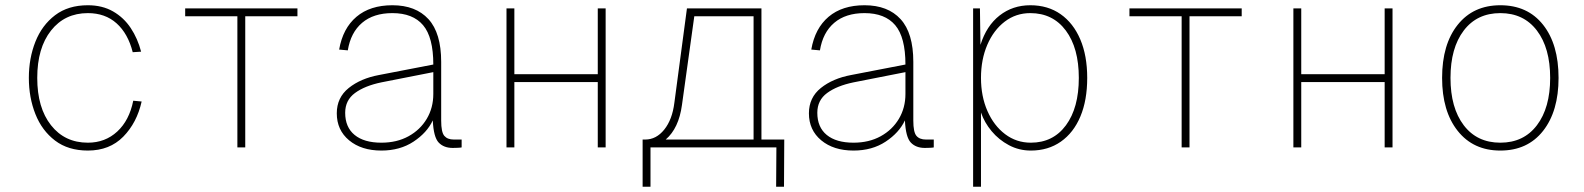

<svg xmlns="http://www.w3.org/2000/svg" viewBox="-20 -562 6040 732"><path d="M315 12Q240 12 190 -26Q140 -64 115 -127Q90 -190 90 -265Q90 -340 115 -403Q140 -466 190 -504Q240 -542 315 -542Q370 -542 411 -518.5Q452 -495 478.5 -455Q505 -415 518 -365L486 -363Q468 -434 424.5 -473Q381 -512 315 -512Q227 -512 174.5 -445.5Q122 -379 122 -265Q122 -151 174.5 -84.5Q227 -18 315 -18Q381 -18 427 -60.5Q473 -103 488 -178L520 -175Q502 -94 450 -41Q398 12 315 12Z M885 0V-500H686V-530H1114V-500H915V0Z M1434 12Q1358 12 1311 -27Q1264 -66 1264 -130Q1264 -190 1309.5 -226.5Q1355 -263 1425 -276L1632 -316Q1632 -420 1593 -466Q1554 -512 1476 -512Q1404 -512 1360.5 -475Q1317 -438 1306 -370L1273 -373Q1287 -454 1339 -498Q1391 -542 1476 -542Q1565 -542 1613.5 -489Q1662 -436 1662 -326V-102Q1662 -58 1674 -44Q1686 -30 1710 -30H1740V0Q1736 1 1725 1.5Q1714 2 1706 2Q1672 2 1652.5 -18.5Q1633 -39 1630 -103Q1608 -56 1556.5 -22Q1505 12 1434 12ZM1434 -18Q1493 -18 1537.5 -42.5Q1582 -67 1607 -109Q1632 -151 1632 -204V-287L1434 -248Q1371 -235 1333.5 -207.5Q1296 -180 1296 -132Q1296 -77 1332 -47.5Q1368 -18 1434 -18Z M1911 0V-530H1941V-279H2259V-530H2289V0H2259V-249H1941V0Z M2430 150V-30H2440Q2482 -30 2512.5 -68Q2543 -106 2551 -170L2599 -530H2883V-30H2970L2969 150H2939L2940 0H2460V150ZM2580 -162Q2568 -73 2518 -30H2853V-500H2627Z M3234 12Q3158 12 3111 -27Q3064 -66 3064 -130Q3064 -190 3109.5 -226.5Q3155 -263 3225 -276L3432 -316Q3432 -420 3393 -466Q3354 -512 3276 -512Q3204 -512 3160.5 -475Q3117 -438 3106 -370L3073 -373Q3087 -454 3139 -498Q3191 -542 3276 -542Q3365 -542 3413.5 -489Q3462 -436 3462 -326V-102Q3462 -58 3474 -44Q3486 -30 3510 -30H3540V0Q3536 1 3525 1.5Q3514 2 3506 2Q3472 2 3452.5 -18.5Q3433 -39 3430 -103Q3408 -56 3356.5 -22Q3305 12 3234 12ZM3234 -18Q3293 -18 3337.5 -42.5Q3382 -67 3407 -109Q3432 -151 3432 -204V-287L3234 -248Q3171 -235 3133.5 -207.5Q3096 -180 3096 -132Q3096 -77 3132 -47.5Q3168 -18 3234 -18Z M3690 150V-530H3716L3718 -391Q3741 -464 3791 -503Q3841 -542 3908 -542Q3975 -542 4023.5 -508Q4072 -474 4098.5 -412Q4125 -350 4125 -265Q4125 -180 4099 -118Q4073 -56 4024.5 -22Q3976 12 3910 12Q3865 12 3826.5 -8.5Q3788 -29 3760.5 -62Q3733 -95 3720 -133V150ZM3910 -18Q3995 -18 4044 -84.5Q4093 -151 4093 -265Q4093 -379 4043.5 -445.5Q3994 -512 3908 -512Q3853 -512 3810.5 -479.5Q3768 -447 3744 -391Q3720 -335 3720 -265Q3720 -195 3744.5 -139Q3769 -83 3812 -50.5Q3855 -18 3910 -18Z M4485 0V-500H4286V-530H4714V-500H4515V0Z M4911 0V-530H4941V-279H5259V-530H5289V0H5259V-249H4941V0Z M5700 12Q5597 12 5537.5 -63Q5478 -138 5478 -265Q5478 -393 5537.5 -467.5Q5597 -542 5700 -542Q5804 -542 5863 -467.5Q5922 -393 5922 -265Q5922 -138 5863 -63Q5804 12 5700 12ZM5700 -18Q5789 -18 5839.5 -84.5Q5890 -151 5890 -265Q5890 -379 5839.5 -445.5Q5789 -512 5700 -512Q5611 -512 5560.5 -445.5Q5510 -379 5510 -265Q5510 -151 5560.5 -84.5Q5611 -18 5700 -18Z"/></svg>

Font: Geist Mono Thin
Style: Regular
Weight: 100
Monospace: yes
Designer: Basement.studio, Andrés Briganti, Mateo Zaragoza
Foundry: Basement.studio, Vercel, Andrés Briganti, Guido Ferreyra, Mateo Zaragoza
Version: Version 1.500; ttfautohint (v1.8.4.7-5d5b)